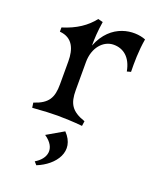

<svg xmlns="http://www.w3.org/2000/svg" viewBox="-155 -650 833 1029"><g transform="rotate(20 261.0 -136.0)"><path d="M50 -21 54 7C115 2 165 0 197 0C229 0 289 2 338 7L342 -21C262 -48 241 -86 241 -162V-322C241 -403 290 -460 350 -460C405 -460 450 -426 464 -349L486 -355C485 -405 485 -474 497 -544C429 -571 298 -561 241 -416C241 -455 243 -498 252 -554L224 -561C186 -512 132 -475 54 -451V-427C129 -421 151 -362 151 -293V-162C151 -86 130 -47 50 -21ZM165 272 180 289C280 249 348 152 264 65L169 120C247 173 224 238 165 272Z"/></g></svg>

Font: Basteleur Moonlight
Style: Regular
Weight: 300
Designer: Keussel
Foundry: Keussel Studio
Version: Version 1.300;Glyphs 3.2 (3192)